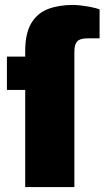

<svg xmlns="http://www.w3.org/2000/svg" viewBox="-20 -757 429 777"><path d="M82 0V-393H8V-528H82V-550Q82 -622 106.5 -663Q131 -704 174.5 -720.5Q218 -737 275 -737Q290 -737 310 -734.5Q330 -732 350 -728Q370 -724 383 -719V-602H337Q304 -602 292.5 -589.5Q281 -577 281 -549V0Z"/></svg>

Font: Archivo SemiBold Black
Style: Regular
Weight: 900
Version: Version 2.001